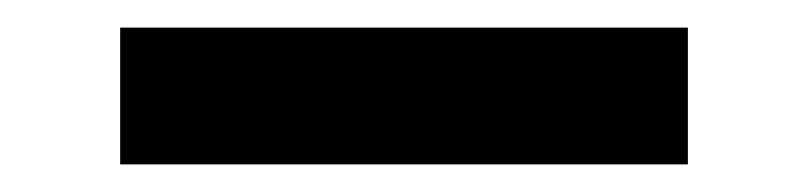

<svg xmlns="http://www.w3.org/2000/svg" viewBox="-20 -869 585 139"><path d="M67 -750V-849H478V-750Z"/></svg>

Font: Teachers
Style: Bold
Weight: 700
Designer: Alfredo Marco Pradil, Chank Diesel
Version: Version 1.001